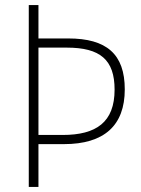

<svg xmlns="http://www.w3.org/2000/svg" viewBox="-20 -734 555 754"><path d="M470 -383C470 -522 398 -583 248 -583H131V-714H93V0H131V-168H231C389 -168 470 -241 470 -383ZM226 -204H131V-547H242C374 -547 430 -499 430 -382C430 -254 358 -204 226 -204Z"/></svg>

Font: Noto Sans Lao UI SemCond ExtLt
Style: Regular
Weight: 200
Width: 4
Designer: Monotype Design Team
Foundry: Monotype Imaging Inc.
Version: Version 2.000